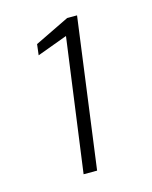

<svg xmlns="http://www.w3.org/2000/svg" viewBox="-78 -889 446 563"><g transform="rotate(-15 144.5 -607.5)"><path d="M107 -380H148L209 -835H179L74 -784L70 -751L162 -785Z"/></g></svg>

Font: United Sans ExtraLight
Style: Italic
Weight: 200
Italic angle: -8°
Designer: Pablo Impallari, Rodrigo Fuenzalida (Modified by Dan O. Williams)
Version: Version 1.000;PS 001.000;hotconv 1.0.88;makeotf.lib2.5.64775